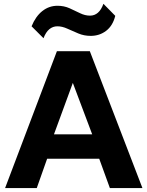

<svg xmlns="http://www.w3.org/2000/svg" viewBox="-20 -962 754 982"><path d="M6 0 271 -700H439.5L708.5 0H542L487.5 -150H221L168 0ZM256 -275H451.5L352.5 -538ZM202.5 -766.5 141.5 -827.5Q162 -878 196.2 -905.2Q230.5 -932.5 274 -932.5Q307.5 -932.5 335.8 -919.8Q364 -907 389.5 -894.5Q415 -882 440.5 -882Q463.5 -882 480.8 -897Q498 -912 509 -942.5L569.5 -881Q557 -830.5 523 -804.5Q489 -778.5 444 -778.5Q410 -778.5 380.8 -790.8Q351.5 -803 324.8 -815.2Q298 -827.5 273.5 -827.5Q250.5 -827.5 232.5 -812.8Q214.5 -798 202.5 -766.5Z"/></svg>

Font: Geologica Thin Roman SemiBold
Style: Regular
Weight: 600
Version: Version 1.010;gftools[0.9.28]